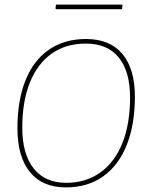

<svg xmlns="http://www.w3.org/2000/svg" viewBox="-20 -812 639 837"><path d="M568 -391Q568 -269 532.5 -180Q497 -91 429.5 -43Q362 5 267 5Q165 5 110.5 -62Q56 -129 56 -253Q56 -374 91 -461.5Q126 -549 193.5 -595.5Q261 -642 355 -642Q459 -642 513.5 -577Q568 -512 568 -391ZM77 -256Q77 -141 126.5 -78Q176 -15 268 -15Q355 -15 418 -60.5Q481 -106 514 -189.5Q547 -273 547 -387Q547 -500 498 -561Q449 -622 354 -622Q267 -622 205 -578Q143 -534 110 -451.5Q77 -369 77 -256ZM514 -789 512 -772H225L222 -775L224 -792H511Z"/></svg>

Font: Luna Sans Thin
Style: Italic
Weight: 250
Italic angle: -7°
Designer: Juan Pablo del Peral
Foundry: Huerta Tipografica
Version: Version 2.001; ttfautohint (v1.5)